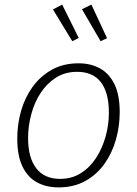

<svg xmlns="http://www.w3.org/2000/svg" viewBox="-20 -807 594 834"><path d="M321 -532Q375 -532 415 -509.5Q455 -487 477.5 -440.5Q500 -394 500 -320Q500 -259 483.5 -200.5Q467 -142 433.5 -95Q400 -48 350 -20.5Q300 7 234 7Q181 7 140.5 -15Q100 -37 77.5 -84Q55 -131 55 -205Q55 -267 71.5 -325Q88 -383 121.5 -429.5Q155 -476 205 -504Q255 -532 321 -532ZM315 -495Q262 -495 222.5 -469.5Q183 -444 156 -402.5Q129 -361 115.5 -309.5Q102 -258 102 -208Q102 -122 137.5 -76Q173 -30 241 -30Q292 -30 331.5 -55Q371 -80 398 -122Q425 -164 439 -215Q453 -266 453 -318Q453 -404 418.5 -449.5Q384 -495 315 -495ZM294 -628 322 -642 250 -787 210 -766ZM417 -628 445 -641 377 -787 336 -767Z"/></svg>

Font: Bitter Thin Light
Style: Italic
Weight: 300
Italic angle: -9°
Version: Version 2.002